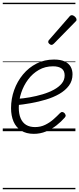

<svg xmlns="http://www.w3.org/2000/svg" viewBox="-20 -950 574 1390"><path d="M225 19Q170 19 133 -4.5Q96 -28 78 -70Q60 -112 60 -167Q60 -235 82.5 -298Q105 -361 146.5 -411Q188 -461 245 -490Q302 -519 371 -519Q419 -519 448.5 -505Q478 -491 491.5 -467Q505 -443 505 -412Q505 -365 479 -330Q453 -295 409.5 -270Q366 -245 312.5 -229Q259 -213 202.5 -203Q146 -193 96 -188L103 -234Q148 -237 196 -245.5Q244 -254 289 -267.5Q334 -281 370 -300.5Q406 -320 427 -345.5Q448 -371 448 -404Q448 -438 426 -454Q404 -470 364 -470Q307 -470 261.5 -444Q216 -418 183.5 -374.5Q151 -331 133.5 -278Q116 -225 116 -170Q116 -125 129.5 -93.5Q143 -62 169 -46Q195 -30 234 -30Q274 -30 307.5 -46.5Q341 -63 367.5 -86.5Q394 -110 414 -131Q423 -140 431.5 -139Q440 -138 447 -131Q453 -124 455 -116Q457 -108 449 -99Q423 -69 388.5 -42Q354 -15 312.5 2Q271 19 225 19ZM352 -625Q346 -625 337.5 -632Q329 -639 329 -646Q329 -650 330.5 -654Q332 -658 337 -663L480 -827Q486 -835 490.5 -837.5Q495 -840 501 -840Q507 -840 515 -835Q523 -830 528.5 -822.5Q534 -815 534 -808Q534 -803 532 -799.5Q530 -796 525 -792L370 -634Q361 -625 352 -625ZM0 410H526V420H0ZM0 -20H526V0H0ZM0 -505H526V-500H0ZM0 -930H526V-920H0Z"/></svg>

Font: Playwrite DE LA Guides
Style: Regular
Weight: 400
Designer: Veronika Burian, José Scaglione
Foundry: TypeTogether
Version: Version 1.003